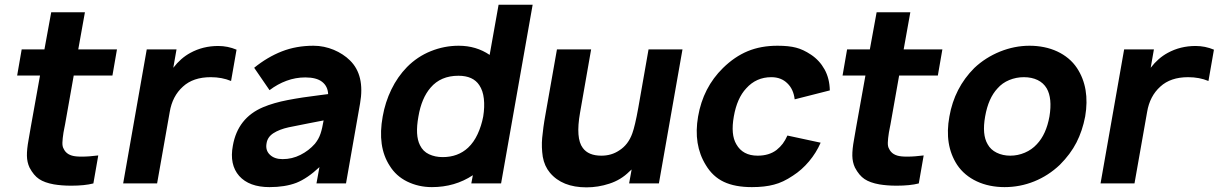

<svg xmlns="http://www.w3.org/2000/svg" viewBox="-20 -770 5116 806"><path d="M253 -247Q252 -243 250.5 -234.5Q249 -226 246.5 -213.5Q242.5 -188 242 -171.5Q241.5 -155 247 -146Q260 -117 300 -113.5Q304 -113 309.5 -112.8Q315 -112.5 323 -112.5Q339 -112.5 356.2 -113.8Q373.5 -115 392.5 -117.5L372 0Q335.5 9.5 279 9.5Q257.5 9.5 239.5 8Q221.5 6.5 206.5 4Q167 -3 144 -18.5Q121.5 -33.5 104 -66.5Q93.5 -89 93 -116Q92.5 -143 100 -183.5L109.5 -238.5L148 -453H52L71 -562.5H166.5L195 -718.5H336.5L308.5 -562.5H471L452 -453H289.5Z M973 -561.5 950 -430Q912 -446 864.5 -446Q791 -446 748 -406.5Q703.5 -366.5 692.5 -300L639.5 0H497L596 -562.5H721L707.5 -485.5Q738.5 -526 779 -548Q832 -577 896 -577Q936 -577 973 -561.5Z M1308.5 0 1321 -68.5Q1270.5 -21 1224 -2.5Q1176.5 15.5 1111.5 15.5Q1026 15.5 984 -31.5Q942.5 -79 957.5 -158.5Q978 -275 1084.5 -320Q1128.5 -338.5 1188 -350Q1247.5 -361.5 1326 -371L1357.5 -375Q1356 -408 1332.2 -426.5Q1308.5 -445 1261.5 -445Q1221 -445 1183 -431Q1145 -417 1111.5 -391.5L1047 -485.5Q1102.5 -530.5 1163 -554.2Q1223.5 -578 1296 -578Q1318.5 -578 1340 -573.5Q1361.5 -569 1381.2 -560.8Q1401 -552.5 1418.2 -541.2Q1435.5 -530 1449 -516.5Q1512.5 -454.5 1491.5 -335.5L1432.5 0ZM1338.5 -264.5Q1313 -259.5 1276.5 -252.5Q1240 -245.5 1191.5 -235.5Q1153 -227 1128 -211Q1103 -195 1099 -168.5Q1093.5 -139 1113 -120.5Q1132 -102 1166.5 -102Q1206 -102 1241.2 -119.8Q1276.5 -137.5 1302 -166.5Q1310 -176.5 1315.8 -186.8Q1321.5 -197 1325.5 -208.8Q1329.5 -220.5 1332.5 -234.2Q1335.5 -248 1338.5 -264.5Z M2216 -750 2083.5 0H1958.5L1965 -34.5Q1889.5 15.5 1793 15.5Q1737 15.5 1689 -8Q1642.5 -31 1616 -74Q1563.5 -154.5 1586.5 -281Q1597 -341 1623 -394.5Q1649 -448 1688.5 -488.5Q1732 -532.5 1788.5 -555.2Q1845 -578 1905.5 -578Q1979 -578 2035.5 -539.5L2073 -750ZM2008.5 -281Q2015 -321.5 2011.2 -355.5Q2007.5 -389.5 1992 -412.5Q1966 -452 1904.5 -452Q1830 -452 1787.5 -402Q1749.5 -358 1736.5 -281Q1722 -201.5 1743 -160.5Q1755.5 -134.5 1781 -122.5Q1806.5 -110.5 1838.5 -110.5Q1902.5 -110.5 1945 -150Q1969 -172.5 1985 -207Q2001 -241.5 2008.5 -281Z M2845 -562.5 2746 0H2621L2631.5 -58.5L2622 -50Q2586.5 -14.5 2538 1Q2491 16.5 2442 16.5Q2340 16.5 2288.5 -45Q2265.5 -72.5 2258.5 -112Q2252.5 -152 2256 -191Q2258 -211.5 2261.2 -236Q2264.5 -260.5 2270 -290.5L2318 -562.5H2461.5L2415 -297Q2396 -189 2426.5 -149Q2450 -116.5 2504.5 -116.5Q2547 -116.5 2579.5 -138.5Q2617.5 -162.5 2634.5 -210.5Q2640 -225.5 2646.2 -252Q2652.5 -278.5 2659.5 -317.5L2702.5 -562.5Z M3316 -353Q3311 -395.5 3285.5 -420Q3259.5 -446 3218 -446Q3154.5 -446 3112.5 -399Q3074 -358 3060.5 -281Q3047 -205 3071 -164.5Q3098 -116.5 3160.5 -116.5Q3208.5 -116.5 3240 -140.5Q3255.5 -153 3266 -167Q3276.5 -181 3285.5 -201L3425 -171Q3406.5 -128.5 3376.2 -92.5Q3346 -56.5 3308.5 -32.5Q3267 -4.5 3229 5Q3190.5 15.5 3136.5 15.5Q3065.5 15.5 3018.8 -6.5Q2972 -28.5 2943 -77Q2890 -162.5 2910.5 -281Q2931.5 -402.5 3015 -484.5Q3064 -532.5 3119 -555.2Q3174 -578 3244 -578Q3291.5 -578 3321.5 -570Q3351.5 -562.5 3384.5 -540.5Q3420.5 -516.5 3441.5 -478.5Q3462.5 -440.5 3463.5 -390.5Z M3718 -247Q3717 -243 3715.5 -234.5Q3714 -226 3711.5 -213.5Q3707.5 -188 3707 -171.5Q3706.5 -155 3712 -146Q3725 -117 3765 -113.5Q3769 -113 3774.5 -112.8Q3780 -112.5 3788 -112.5Q3804 -112.5 3821.2 -113.8Q3838.5 -115 3857.5 -117.5L3837 0Q3800.5 9.5 3744 9.5Q3722.5 9.5 3704.5 8Q3686.5 6.5 3671.5 4Q3632 -3 3609 -18.5Q3586.5 -33.5 3569 -66.5Q3558.5 -89 3558 -116Q3557.5 -143 3565 -183.5L3574.5 -238.5L3613 -453H3517L3536 -562.5H3631.5L3660 -718.5H3801.5L3773.5 -562.5H3936L3917 -453H3754.5Z M3998 -78Q3943.5 -161.5 3965.5 -281Q3986.5 -401 4070 -484.5Q4116.5 -528.5 4178 -553.5Q4239 -578 4302 -578Q4333.5 -578 4363 -572Q4392.5 -566 4418.2 -554Q4444 -542 4465 -524.5Q4486 -507 4501 -484.5Q4556 -401 4535.5 -281Q4524 -221 4499 -172Q4474 -123 4429 -78Q4381 -32.5 4321.5 -8.5Q4262 15.5 4197 15.5Q4165.5 15.5 4136 9.5Q4106.5 3.5 4080.8 -8.5Q4055 -20.5 4034 -38Q4013 -55.5 3998 -78ZM4374 -399Q4360.5 -422 4335.8 -434Q4311 -446 4278 -446Q4246 -446 4216.8 -434Q4187.5 -422 4167.5 -399Q4129 -358 4115.5 -281Q4102 -205 4126 -164.5Q4138.5 -141.5 4164 -129Q4189.5 -116.5 4221 -116.5Q4252.5 -116.5 4282 -129Q4311.5 -141.5 4332.5 -164.5Q4372 -206 4385.5 -281Q4398 -357.5 4374 -399Z M5076 -561.5 5053 -430Q5015 -446 4967.5 -446Q4894 -446 4851 -406.5Q4806.5 -366.5 4795.5 -300L4742.5 0H4600L4699 -562.5H4824L4810.5 -485.5Q4841.5 -526 4882 -548Q4935 -577 4999 -577Q5039 -577 5076 -561.5Z"/></svg>

Font: Russisch Sans ExtraBold
Style: Italic
Weight: 800
Width: 4
Italic angle: -10°
Designer: Michael Sharanda (font) & Cristiano Sobral (main changes)
Foundry: Michael Sharanda
Version: Version 2.00;September 8, 2020;FontCreator 13.0.0.2681 64-bi